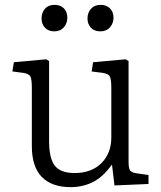

<svg xmlns="http://www.w3.org/2000/svg" viewBox="-20 -756 663 790"><path d="M271 14Q193 14 152 -28Q111 -70 111 -155V-394Q111 -426 106 -439Q101 -452 77 -456L31 -462L37 -500L170 -512L182 -505V-175Q182 -105 205.5 -74.5Q229 -44 287 -44Q356 -44 397 -84.5Q438 -125 438 -191V-394Q438 -426 433 -439Q428 -452 404 -456L357 -462L363 -500L497 -512L509 -505V-90Q509 -64 515 -55Q521 -46 541 -43L591 -36V1L451 7L441 -77H439Q403 -27 361.5 -6.5Q320 14 271 14ZM393 -627Q368 -627 354 -642Q340 -657 340 -680Q340 -704 354.5 -720Q369 -736 394 -736Q418 -736 432.5 -721.5Q447 -707 447 -683Q447 -660 432.5 -643.5Q418 -627 393 -627ZM203 -627Q179 -627 165 -642Q151 -657 151 -680Q151 -704 165 -720Q179 -736 204 -736Q229 -736 243 -721.5Q257 -707 257 -683Q257 -660 242.5 -643.5Q228 -627 203 -627Z"/></svg>

Font: Literata 12pt Light
Style: Regular
Weight: 300
Designer: Latin by Veronika Burian and Jose Scaglione. Greek by Irene Vlachou. Cyrillic by Vera Evstafieva.
Foundry: TypeTogether
Version: Version 3.002